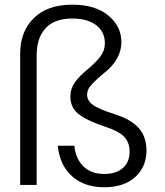

<svg xmlns="http://www.w3.org/2000/svg" viewBox="-20 -788 705 818"><path d="M65.9 -560.1Q65.9 -653.3 123.8 -710.7Q181.6 -768.1 289.1 -768.1Q385.3 -768.1 441.2 -722.2Q497.1 -676.3 497.1 -608.9Q497.1 -534.7 423.8 -477.1Q402.8 -459.5 395.3 -452.6Q387.7 -445.8 374.3 -431.9Q360.8 -418 356 -407.2Q351.1 -396.5 351.1 -384.8Q351.1 -358.4 377 -340.3Q402.8 -322.3 467.8 -301.8Q539.6 -278.8 571.8 -241.7Q604 -204.6 604 -147Q604 -76.7 555.7 -33.4Q507.3 9.8 423.8 9.8Q339.8 9.8 287.1 -37.1Q234.4 -84 226.1 -167H296.9Q302.2 -111.8 335.2 -79.3Q368.2 -46.9 423.8 -46.9Q474.6 -46.9 503.4 -72Q532.2 -97.2 532.2 -142.1Q532.2 -181.6 508.1 -206.1Q483.9 -230.5 425.8 -249Q345.7 -275.9 312.7 -303.7Q279.8 -331.5 279.8 -376Q279.8 -410.2 299.3 -437.5Q318.8 -464.8 354 -493.2Q389.6 -523.4 408.2 -548.1Q426.8 -572.8 426.8 -604Q426.8 -652.3 389.9 -680.7Q353 -709 288.1 -709Q211.9 -709 174.1 -667.7Q136.2 -626.5 136.2 -551.8V0H65.9Z"/></svg>

Font: PoppinsZ Light
Style: Regular
Weight: 300
Designer: Ninad Kale (Devanagari), Jonny Pinhorn (Latin)
Foundry: Indian Type Foundry
Version: Version 3.002;FEAKit 1.0